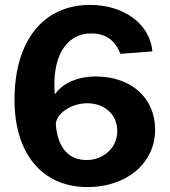

<svg xmlns="http://www.w3.org/2000/svg" viewBox="-20 -756 691 781"><path d="M346 -736C157 -736 39 -591 39 -350C39 -133 150 5 336 5C494 5 611 -91 611 -229C611 -354 518 -445 368 -445C301 -445 236 -420 203 -372C190 -520 246 -620 350 -620C414 -620 448 -590 470 -537L600 -547C589 -662 481 -736 346 -736ZM335 -336C401 -336 457 -294 457 -223C457 -154 400 -105 332 -105C262 -105 215 -152 207 -249C207 -294 270 -336 335 -336Z"/></svg>

Font: United Sans
Style: Bold
Weight: 700
Designer: Pablo Impallari, Rodrigo Fuenzalida (Modified by Dan O. Williams)
Version: Version 1.000;PS 001.000;hotconv 1.0.88;makeotf.lib2.5.64775